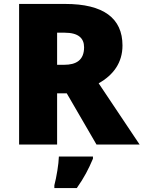

<svg xmlns="http://www.w3.org/2000/svg" viewBox="-20 -734 729 975"><path d="M311 -714H77V0H270V-260H319L470 0H689L481 -311C556 -353 602 -416 602 -503C602 -642 505 -714 311 -714ZM308 -568C378 -568 407 -540 407 -494C407 -427 365 -405 306 -405H270V-568ZM452 72V61H279C278 99 267 165 256 207V221H370C408 167 429 126 452 72Z"/></svg>

Font: Noto Sans Thai Looped Black
Style: Regular
Weight: 900
Designer: Sasikarn Vongin, Ben Mitchell
Foundry: The Fontpad Ltd
Version: Version 1.001